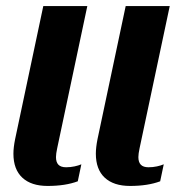

<svg xmlns="http://www.w3.org/2000/svg" viewBox="-20 -595 582 628"><path d="M23.9 -92.3Q23.9 -112.3 29.3 -139.2L121.6 -575.2H265.6L167 -109.9Q163.1 -91.8 163.1 -81.1Q163.1 -64.5 171.1 -56.2Q179.2 -47.9 196.3 -47.9Q210.4 -47.9 223.9 -50.8Q237.3 -53.7 246.1 -57.6L234.4 -2Q193.8 13.2 135.7 13.2Q82 13.2 53 -13.9Q23.9 -41 23.9 -92.3ZM293.5 -92.3Q293.5 -112.3 298.8 -139.2L391.1 -575.2H535.2L436.5 -109.9Q432.6 -91.8 432.6 -81.1Q432.6 -64.5 440.7 -56.2Q448.7 -47.9 465.8 -47.9Q480 -47.9 493.4 -50.8Q506.8 -53.7 515.6 -57.6L503.9 -2Q463.4 13.2 405.3 13.2Q351.6 13.2 322.5 -13.9Q293.5 -41 293.5 -92.3Z"/></svg>

Font: Pattaya
Style: Regular
Weight: 400
Designer: Pablo Impallari / Thai characters Designed by Thanarat Vachiruckul and Suppakit Chalermlarp
Foundry: Pablo Impallari
Version: Version 2.000